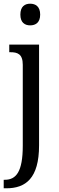

<svg xmlns="http://www.w3.org/2000/svg" viewBox="-26 -777 316 1037"><path d="M137 -640C166 -640 191 -655 191 -698C191 -742 166 -757 137 -757C108 -757 84 -742 84 -698C84 -655 108 -640 137 -640ZM-6 240H8C112 240 185 187 185 8V-536H24V-495H30C68 -495 97 -486 97 -427V10C97 151 61 194 0 194H-6Z"/></svg>

Font: Noto Serif Khmer Condensed
Style: Regular
Weight: 400
Width: 3
Designer: Danh Hong and the Monotype Design Team
Foundry: Monotype Imaging Inc.
Version: Version 2.004